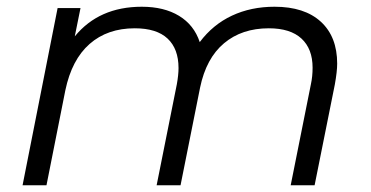

<svg xmlns="http://www.w3.org/2000/svg" viewBox="-20 -550 1101 570"><path d="M981 -361Q981 -338 974 -299L914 0H843L903 -300Q908 -323 908 -349Q908 -405 875 -435.5Q842 -466 778 -466Q698 -466 645 -421.5Q592 -377 574 -290L516 0H445L505 -300Q510 -328 510 -348Q510 -405 477.5 -435.5Q445 -466 380 -466Q299 -466 246 -419.5Q193 -373 174 -282L118 0H47L151 -526H219L202 -442Q274 -530 401 -530Q467 -530 511.5 -503Q556 -476 573 -425Q612 -477 668.5 -503.5Q725 -530 795 -530Q884 -530 932.5 -485.5Q981 -441 981 -361Z"/></svg>

Font: Montserrat Alternates
Style: Italic
Weight: 400
Italic angle: -11.3°
Designer: Julieta Ulanovsky
Foundry: Julieta Ulanovsky
Version: Version 7.200